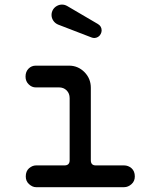

<svg xmlns="http://www.w3.org/2000/svg" viewBox="-20 -794 640 816"><path d="M507.5 1.5H133Q118 1.5 103.5 -11.5Q89.5 -24 89.5 -44Q89.5 -66.5 103.5 -79Q118 -91 133 -91H254Q276 -91 276 -113V-377Q276 -397 263 -410Q250 -422.5 231.5 -422.5H132Q115 -422.5 102 -435.5Q88.5 -448.5 88.5 -468.5Q88.5 -489.5 101.5 -502.5Q114 -515 132 -515H273.5Q311.5 -515 339 -487.5Q366 -460 366 -421V-113Q366 -91 387 -91H507.5Q525 -91 539 -79Q553 -66.5 553 -44Q553 -24 539 -11.5Q524.5 1.5 507.5 1.5ZM380.5 -632.5Q375 -632.5 368.5 -635L227 -689.5Q214 -695 206.5 -706.2Q199 -717.5 199 -730.5Q199 -742.5 205.5 -753.5Q212 -763.5 222.2 -769Q232.5 -774.5 243.5 -774.5Q255 -774.5 265.5 -768.5L396 -692Q412 -682.5 412 -664.5Q412 -657.5 408 -649.5Q404 -641.5 396.5 -637Q389 -632.5 380.5 -632.5Z"/></svg>

Font: Maple Mono SC NF
Style: Regular
Weight: 400
Designer: subframe7536
Version: Version 4.2; ttfautohint (v1.8.4.7-5d5b-dirty);Nerd Fonts 6.